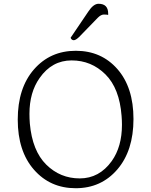

<svg xmlns="http://www.w3.org/2000/svg" viewBox="-20 -989 801 1017"><path d="M448 -928Q475 -969 502 -969Q553 -969 553 -917Q553 -914 553 -910Q545 -912 530 -912Q515 -912 498 -895L399 -793Q381 -776 371 -776Q359 -776 354 -789ZM572 -136Q626 -212 626 -328Q626 -350 624 -375Q613 -521 538.5 -595Q464 -669 359.5 -669Q255 -669 190 -576Q136 -500 136 -386Q136 -361 138 -335Q151 -190 225 -117Q299 -44 402.5 -44Q506 -44 572 -136ZM381.5 -720Q517 -720 602 -623Q687 -526 687 -358.5Q687 -191 601.5 -91.5Q516 8 381 8Q246 8 160 -90Q74 -188 74 -355.5Q74 -523 160 -621.5Q246 -720 381.5 -720Z"/></svg>

Font: Laila Light
Style: Regular
Weight: 300
Designer: Hitesh Malaviya
Foundry: Indian Type Foundry
Version: Version 1.302;PS 1.0;hotconv 1.0.78;makeotf.lib2.5.61930; tt